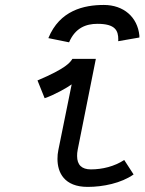

<svg xmlns="http://www.w3.org/2000/svg" viewBox="-20 -731 572 760"><path d="M365.7 -636.7C436.5 -636.7 448.2 -609.9 448.2 -574.7C448.2 -572.8 448.2 -570.3 447.8 -567.9L531.7 -582.5V-590.3C524.4 -663.6 469.2 -711.4 391.1 -711.4C312 -711.4 216.3 -689.9 171.4 -580.1L253.4 -563.5C277.8 -620.6 320.3 -636.7 365.7 -636.7ZM359.4 -498H266.6C257.8 -483.9 241.7 -460.4 128.4 -412.6L156.7 -342.3C192.9 -354 246.6 -384.3 263.7 -397L210.9 -136.7C208.5 -125.5 207.5 -114.3 207.5 -102.1C207.5 -48.3 233.9 8.8 327.1 8.8C387.7 8.8 460 -5.9 508.8 -40.5L471.7 -97.7C433.1 -72.3 385.3 -60.5 339.8 -60.5C303.2 -60.5 285.2 -78.6 285.2 -113.3C285.2 -121.1 285.6 -129.4 287.6 -138.7Z"/></svg>

Font: Fantasque Sans Mono
Style: RegItalic
Weight: 400
Italic angle: -11°
Monospace: yes
Designer: Jany Belluz
Version: Version 1.6.3